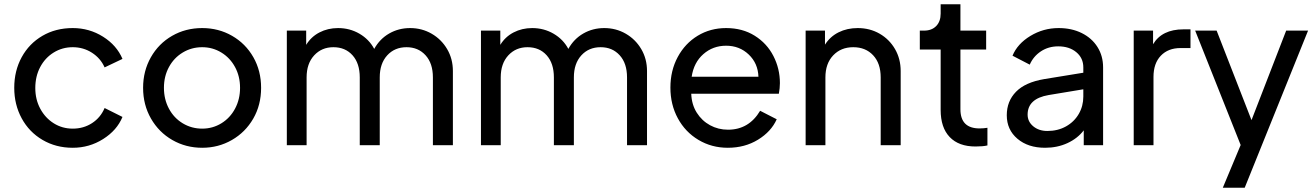

<svg xmlns="http://www.w3.org/2000/svg" viewBox="-20 -683 6183 903"><path d="M47 -270Q47 -350 82 -414Q117 -478 179.5 -514.5Q242 -551 322 -551Q400 -551 464.5 -510.5Q529 -470 556 -406L472 -366Q453 -409 412.5 -435Q372 -461 322 -461Q273 -461 232.5 -436Q192 -411 169 -367.5Q146 -324 146 -269Q146 -215 169.5 -171.5Q193 -128 233 -103Q273 -78 322 -78Q373 -78 413 -104Q453 -130 472 -175L556 -133Q530 -70 465 -29Q400 12 322 12Q243 12 180 -25Q117 -62 82 -126.5Q47 -191 47 -270Z M653 -270Q653 -349 689.5 -413.5Q726 -478 789.5 -514.5Q853 -551 931 -551Q1008 -551 1071.5 -514.5Q1135 -478 1171.5 -414Q1208 -350 1208 -270Q1208 -189 1171 -125Q1134 -61 1070.5 -24.5Q1007 12 931 12Q854 12 790.5 -24.5Q727 -61 690 -125.5Q653 -190 653 -270ZM931 -78Q980 -78 1021 -103Q1062 -128 1085.5 -172Q1109 -216 1109 -270Q1109 -324 1085.5 -367.5Q1062 -411 1021 -436Q980 -461 931 -461Q881 -461 839.5 -436Q798 -411 774.5 -367.5Q751 -324 751 -270Q751 -216 774.5 -172Q798 -128 839.5 -103Q881 -78 931 -78Z M1329 -539H1420V-472Q1443 -510 1482.5 -530.5Q1522 -551 1570 -551Q1625 -551 1670.5 -524.5Q1716 -498 1740 -453Q1766 -500 1810.5 -525.5Q1855 -551 1909 -551Q1964 -551 2010 -524.5Q2056 -498 2083 -452Q2110 -406 2110 -349V0H2016V-319Q2016 -385 1981.5 -423Q1947 -461 1892 -461Q1836 -461 1801 -422.5Q1766 -384 1766 -319V0H1672V-319Q1672 -385 1638 -423Q1604 -461 1548 -461Q1493 -461 1457.5 -422.5Q1422 -384 1422 -319V0H1329Z M2242 -539H2333V-472Q2356 -510 2395.5 -530.5Q2435 -551 2483 -551Q2538 -551 2583.5 -524.5Q2629 -498 2653 -453Q2679 -500 2723.5 -525.5Q2768 -551 2822 -551Q2877 -551 2923 -524.5Q2969 -498 2996 -452Q3023 -406 3023 -349V0H2929V-319Q2929 -385 2894.5 -423Q2860 -461 2805 -461Q2749 -461 2714 -422.5Q2679 -384 2679 -319V0H2585V-319Q2585 -385 2551 -423Q2517 -461 2461 -461Q2406 -461 2370.5 -422.5Q2335 -384 2335 -319V0H2242Z M3133 -271Q3133 -351 3167.5 -415Q3202 -479 3261.5 -515Q3321 -551 3395 -551Q3472 -551 3529.5 -515Q3587 -479 3617.5 -419.5Q3648 -360 3648 -292Q3648 -269 3643 -242H3231Q3233 -191 3257 -153Q3281 -115 3319.5 -94Q3358 -73 3404 -73Q3502 -73 3555 -162L3633 -122Q3607 -64 3545 -26Q3483 12 3403 12Q3327 12 3265 -25Q3203 -62 3168 -126.5Q3133 -191 3133 -271ZM3547 -322Q3545 -385 3501.5 -426.5Q3458 -468 3395 -468Q3333 -468 3288 -428.5Q3243 -389 3233 -322Z M3769 -539H3860V-473Q3884 -511 3924 -531Q3964 -551 4014 -551Q4071 -551 4117 -524.5Q4163 -498 4189.5 -452Q4216 -406 4216 -349V0H4122V-319Q4122 -385 4086.5 -423Q4051 -461 3993 -461Q3935 -461 3898.5 -422.5Q3862 -384 3862 -319V0H3769Z M4404 -166V-450H4306V-539H4326Q4362 -539 4383 -560.5Q4404 -582 4404 -619V-663H4497V-539H4618V-450H4497V-169Q4497 -79 4587 -79Q4606 -79 4624 -82V1Q4603 6 4568 6Q4489 6 4446.5 -38.5Q4404 -83 4404 -166Z M4715 -141Q4715 -207 4758.5 -251.5Q4802 -296 4891 -311L5075 -341V-366Q5075 -410 5042 -437.5Q5009 -465 4957 -465Q4911 -465 4875.5 -441.5Q4840 -418 4823 -379L4742 -421Q4765 -477 4826 -514Q4887 -551 4959 -551Q5020 -551 5067.5 -527.5Q5115 -504 5141.5 -462Q5168 -420 5168 -366V0H5077V-70Q5048 -32 5000.5 -10Q4953 12 4895 12Q4815 12 4765 -30.5Q4715 -73 4715 -141ZM4906 -67Q4955 -67 4993.5 -88.5Q5032 -110 5053.5 -147Q5075 -184 5075 -229V-263L4912 -236Q4813 -219 4813 -144Q4813 -111 4839.5 -89Q4866 -67 4906 -67Z M5312 -539H5403V-475Q5445 -545 5546 -545H5579V-457H5532Q5474 -457 5439.5 -421Q5405 -385 5405 -321V0H5312Z M5815 -1 5601 -539H5702L5866 -118L6029 -539H6132L5834 200H5731Z"/></svg>

Font: Evergrow Sans 
Style: Medium
Weight: 500
Foundry: 10Web
Version: Version 1.000